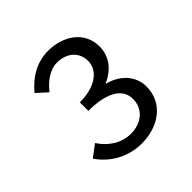

<svg xmlns="http://www.w3.org/2000/svg" viewBox="-132 -996 671 671"><g transform="rotate(-45 204.0 -660.5)"><path d="M200 -430C284 -430 352 -479 352 -559C352 -618 307 -655 257 -667C302 -687 335 -722 335 -775C335 -847 273 -891 197 -891C139 -891 94 -862 59 -820L98 -785C123 -817 156 -840 189 -840C239 -840 271 -810 271 -767C271 -721 226 -685 148 -685V-643C236 -643 288 -615 288 -562C288 -511 247 -481 197 -481C151 -481 111 -507 85 -547L41 -514C73 -466 130 -430 200 -430Z"/></g></svg>

Font: ChiuKong Gothic MN Normal
Style: Regular
Weight: 350
Designer: Ryoko NISHIZUKA 西塚涼子 (kana, bopomofo & ideographs); Paul D. Hunt (Latin, Greek & Cyrillic); Sandoll Communications 산돌커뮤니
Foundry: Adobe
Version: Version 1.300